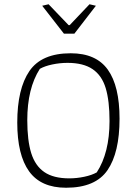

<svg xmlns="http://www.w3.org/2000/svg" viewBox="-20 -872 642 901"><path d="M178 -845 208 -852 302 -754H307L400 -852L430 -845L329 -714H280ZM61 -297Q61 -455 118 -538.5Q175 -622 312 -622Q431 -622 486 -545Q541 -468 541 -315Q541 -156 484.5 -73.5Q428 9 290 9Q172 9 116.5 -68Q61 -145 61 -297ZM434 -63Q494 -155 494 -304Q494 -399 476 -458.5Q458 -518 414.5 -547.5Q371 -577 297 -577Q261 -577 225.5 -569.5Q190 -562 167 -549Q108 -457 108 -308Q108 -213 126.5 -153.5Q145 -94 188 -64.5Q231 -35 305 -35Q340 -35 375.5 -42.5Q411 -50 434 -63Z"/></svg>

Font: Athiti Light
Style: Regular
Weight: 300
Designer: CadsonDemak Team
Foundry: CadsonDemak
Version: Version 1.033